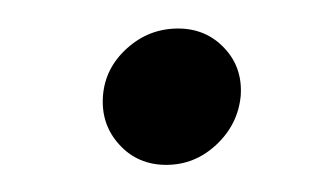

<svg xmlns="http://www.w3.org/2000/svg" viewBox="-20 -414 226 138"><path d="M99.5 -295.5Q79 -295.5 65.8 -310Q52.5 -324.5 54 -345Q55.5 -365 71.2 -379.2Q87 -393.5 108 -393.5Q128 -393.5 141.2 -379.5Q154.5 -365.5 153 -345Q151 -324.5 135.5 -310Q120 -295.5 99.5 -295.5Z"/></svg>

Font: Anybody ExtraExpanded Light
Style: Italic
Weight: 300
Width: 8
Italic angle: -10°
Designer: Tyler Finck
Foundry: Etcetera Type Company
Version: Version 1.010; ttfautohint (v1.8.3) -l 8 -r 50 -G 200 -x 14 